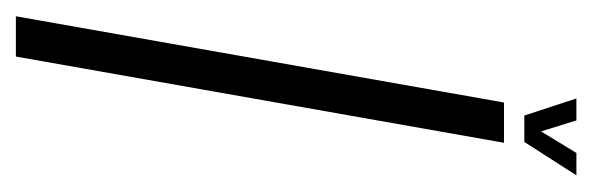

<svg xmlns="http://www.w3.org/2000/svg" viewBox="-304 -462 729 236"><g transform="rotate(90 60.0 -344.5)"><path d="M-37.5 0H12L118 -600H68.5ZM84.5 -625H117L158 -689H130.5L104 -645.5L90.5 -689H63.5Z"/></g></svg>

Font: Anybody UltraCondensed Light
Style: Italic
Weight: 300
Width: 1
Italic angle: -10°
Version: Version 1.113;gftools[0.9.25]